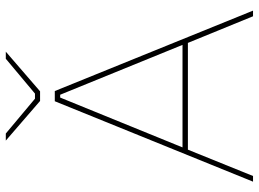

<svg xmlns="http://www.w3.org/2000/svg" viewBox="-138 -776 913 678"><g transform="rotate(-90 319.0 -436.5)"><path d="M302 -752H336L476 -873H451L328 -770H310L187 -873H162ZM17 0H37L130 -230H507L601 0H621L337 -700H301ZM138 -249 314 -681H324L500 -249Z"/></g></svg>

Font: Fixel Display Thin
Style: Regular
Weight: 100
Designer: AlfaBravo + MacPaw
Foundry: Kyrylo Tkachov, Marchela Mozhyna, Serhii Makarenko, Maria Weinstein, Zakhar Kryvoshyya
Version: Version 1.211